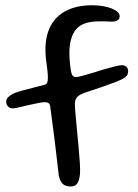

<svg xmlns="http://www.w3.org/2000/svg" viewBox="-20 -662 512 714"><path d="M243 31.5Q223 31.5 213 21.5Q203 11.5 198.5 -10Q197 -24 194 -49Q191 -74 187.5 -104.5Q184 -135 180 -165.8Q176 -196.5 172.5 -222.5Q169 -248.5 167 -264Q166 -274 161 -278Q156 -282 146.5 -282Q139 -282 125.2 -279.5Q111.5 -277 87.5 -271.5Q63 -266 49.2 -262.5Q35.5 -259 27 -259Q20 -259 14.8 -262Q9.5 -265 6.2 -270.8Q3 -276.5 3 -284Q3 -293 10.8 -301Q18.5 -309 35.5 -316.5Q44 -320 65 -325.8Q86 -331.5 108.8 -337.2Q131.5 -343 145 -346.5Q152.5 -348 155.2 -354Q158 -360 158 -372Q158 -387.5 155.8 -404.8Q153.5 -422 151.2 -440Q149 -458 149 -477Q149 -531 169.5 -567.8Q190 -604.5 229 -623.5Q268 -642.5 323.5 -642.5Q344.5 -642.5 363 -639.2Q381.5 -636 395.2 -630.5Q409 -625 417 -617.8Q425 -610.5 425 -602Q425 -593.5 420.2 -589Q415.5 -584.5 407.5 -582.5Q398 -581 382.8 -582Q367.5 -583 347.5 -582.5Q287.5 -582.5 262.8 -552.8Q238 -523 238 -463.5Q238 -454 238.8 -442.8Q239.5 -431.5 240.8 -420.5Q242 -409.5 243.5 -400Q245.5 -386.5 250 -381Q254.5 -375.5 262.5 -375.5Q269 -375.5 288 -380.5Q307 -385.5 333 -393.5Q352 -400 372.5 -405.8Q393 -411.5 409.2 -415.5Q425.5 -419.5 433 -419.5Q444.5 -419.5 450.5 -413.2Q456.5 -407 456.5 -396.5Q456.5 -384.5 447.2 -376.2Q438 -368 410 -357Q391.5 -350 363.8 -340.2Q336 -330.5 295 -317Q273.5 -309.5 266 -300Q258.5 -290.5 258.5 -276.5Q258.5 -263.5 260.8 -238Q263 -212.5 266 -181Q269 -149.5 272 -117.5Q275 -85.5 276.8 -58.5Q278.5 -31.5 277.5 -15.5Q275 10.5 266.8 21Q258.5 31.5 243 31.5Z"/></svg>

Font: Gluten Thin Light
Style: Regular
Weight: 300
Version: Version 1.300